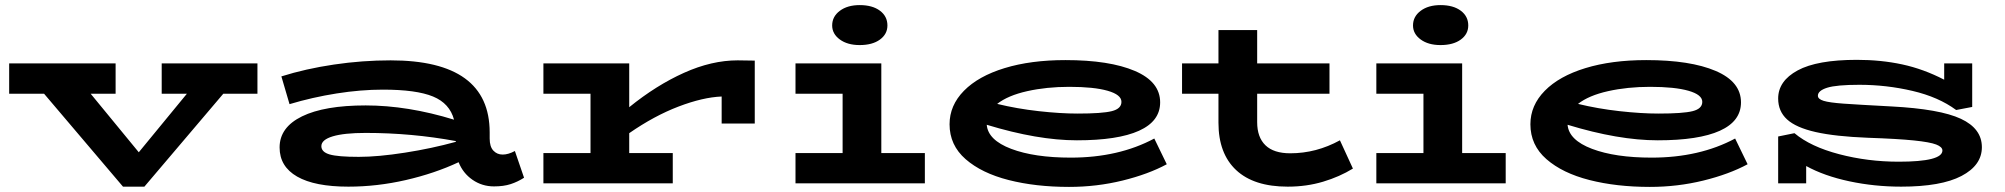

<svg xmlns="http://www.w3.org/2000/svg" viewBox="-20 -720 7872 754"><path d="M991 -352H857L547 13H463L153 -352H16V-471H434V-352H336L525 -122L714 -352H615V-471H991Z M2038 -22Q2013 -6 1985.5 3Q1958 12 1920 12Q1873 12 1835.5 -14Q1798 -40 1781 -83Q1687 -39 1574 -13Q1461 13 1348 13Q1216 13 1147 -26.5Q1078 -66 1078 -141Q1078 -220 1166 -263Q1254 -306 1416 -306Q1581 -306 1763 -250Q1746 -314 1680.5 -341Q1615 -368 1484 -368Q1397 -368 1302 -353Q1207 -338 1117 -311L1085 -420Q1180 -450 1291.5 -466.5Q1403 -483 1514 -483Q1903 -483 1903 -200V-176Q1903 -144 1917.5 -128.5Q1932 -113 1954 -113Q1976 -113 2002 -127ZM1389 -104Q1465 -104 1570.5 -120.5Q1676 -137 1770 -163V-166Q1597 -198 1416 -198Q1331 -198 1286.5 -184.5Q1242 -171 1242 -146Q1242 -123 1274.5 -113.5Q1307 -104 1389 -104Z M2944 -482V-235H2814V-341Q2740 -338 2644.5 -301.5Q2549 -265 2451 -197V-119H2622V0H2114V-119H2299V-352H2114V-471H2451V-299Q2557 -385 2666 -434Q2775 -483 2877 -483Z M3248 -620Q3248 -655 3278 -677.5Q3308 -700 3356 -700Q3406 -700 3435.5 -678Q3465 -656 3465 -620Q3465 -586 3435.5 -564.5Q3406 -543 3356 -543Q3308 -543 3278 -565Q3248 -587 3248 -620ZM3612 -119V0H3104V-119H3289V-352H3104V-471H3441V-119Z M4562 -75Q4490 -36 4388.5 -11Q4287 14 4178 14Q4047 14 3941 -13Q3835 -40 3772 -95Q3709 -150 3709 -232Q3709 -306 3765.5 -363.5Q3822 -421 3925 -452.5Q4028 -484 4164 -484Q4337 -484 4436.5 -441.5Q4536 -399 4536 -318Q4536 -244 4453 -206.5Q4370 -169 4209 -169Q4055 -169 3855 -230Q3860 -170 3951 -135.5Q4042 -101 4185 -101Q4373 -101 4513 -176ZM3896 -312Q3974 -293 4059 -283.5Q4144 -274 4212 -274Q4308 -274 4346 -283.5Q4384 -293 4384 -320Q4384 -348 4330 -363.5Q4276 -379 4179 -379Q4090 -379 4014 -362Q3938 -345 3896 -312Z M5293 -58Q5241 -26 5176 -6.5Q5111 13 5037 13Q4904 13 4834.5 -52Q4765 -117 4765 -238V-352H4622V-471H4765V-602H4917V-471H5201V-352H4917V-240Q4917 -181 4949.5 -149.5Q4982 -118 5047 -118Q5149 -118 5242 -169Z M5529 -620Q5529 -655 5559 -677.5Q5589 -700 5637 -700Q5687 -700 5716.5 -678Q5746 -656 5746 -620Q5746 -586 5716.5 -564.5Q5687 -543 5637 -543Q5589 -543 5559 -565Q5529 -587 5529 -620ZM5893 -119V0H5385V-119H5570V-352H5385V-471H5722V-119Z M6843 -75Q6771 -36 6669.5 -11Q6568 14 6459 14Q6328 14 6222 -13Q6116 -40 6053 -95Q5990 -150 5990 -232Q5990 -306 6046.5 -363.5Q6103 -421 6206 -452.5Q6309 -484 6445 -484Q6618 -484 6717.5 -441.5Q6817 -399 6817 -318Q6817 -244 6734 -206.5Q6651 -169 6490 -169Q6336 -169 6136 -230Q6141 -170 6232 -135.5Q6323 -101 6466 -101Q6654 -101 6794 -176ZM6177 -312Q6255 -293 6340 -283.5Q6425 -274 6493 -274Q6589 -274 6627 -283.5Q6665 -293 6665 -320Q6665 -348 6611 -363.5Q6557 -379 6460 -379Q6371 -379 6295 -362Q6219 -345 6177 -312Z M7763 -142Q7763 -71 7683 -29Q7603 13 7446 13Q7341 13 7242.5 -8Q7144 -29 7073 -68V0H6963V-184L7027 -197Q7090 -144 7202.5 -114.5Q7315 -85 7436 -85Q7608 -85 7608 -129Q7608 -143 7583.5 -152.5Q7559 -162 7495.5 -168.5Q7432 -175 7315 -179Q7187 -184 7110 -201.5Q7033 -219 6998 -251Q6963 -283 6963 -333Q6963 -402 7039.5 -443.5Q7116 -485 7272 -485Q7367 -485 7450.5 -467Q7534 -449 7615 -407V-471H7725V-300L7662 -288Q7593 -339 7490.5 -363Q7388 -387 7282 -387Q7192 -387 7155.5 -375.5Q7119 -364 7119 -344Q7119 -331 7141.5 -324Q7164 -317 7220 -313Q7276 -309 7408 -302Q7598 -292 7680.5 -253.5Q7763 -215 7763 -142Z"/></svg>

Font: BioRhyme Expanded ExtraBold
Style: Regular
Weight: 800
Width: 7
Designer: Aoife Mooney
Foundry: Aoife Mooney Type
Version: Version 1.000